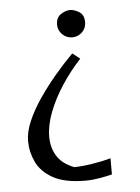

<svg xmlns="http://www.w3.org/2000/svg" viewBox="-50 -507 543 743"><g transform="rotate(-5 222.0 -135.5)"><path d="M250 -361Q227 -361 211 -377Q195 -393 195 -415Q195 -442 213.5 -454.5Q232 -467 250 -467Q266 -467 285 -455.5Q304 -444 304 -415Q304 -392 288 -376.5Q272 -361 250 -361ZM253 196Q172 196 126.5 170.5Q81 145 62.5 105.5Q44 66 44 24Q44 -11 61.5 -52Q79 -93 108.5 -136.5Q138 -180 173 -221.5Q208 -263 244 -299L273 -276Q232 -232 199 -181.5Q166 -131 146.5 -80.5Q127 -30 127 15Q127 57 147 89.5Q167 122 213 140Q242 140 283.5 133.5Q325 127 356 118V181Q336 186 307.5 191Q279 196 253 196Z"/></g></svg>

Font: Belleza
Style: Regular
Weight: 400
Designer: Eduardo Rodriguez Tunni
Foundry: Eduardo Rodriguez Tunni
Version: Version 1.003; ttfautohint (v1.8.4.7-5d5b)